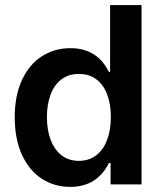

<svg xmlns="http://www.w3.org/2000/svg" viewBox="-20 -727 644 757"><path d="M38.1 -264.6Q38.1 -350.6 66.9 -412.1Q95.7 -473.6 145.5 -505.4Q195.3 -537.1 257.8 -537.1Q363.3 -537.1 409.2 -443.4H414.1V-707H538.1V0H416V-84H409.2Q362.3 9.8 256.8 9.8Q193.8 9.8 144.3 -22.7Q94.7 -55.2 66.4 -117.2Q38.1 -179.2 38.1 -264.6ZM417 -265.6Q417 -316.9 402.3 -355.2Q387.7 -393.6 359.4 -414.6Q331.1 -435.5 291 -435.5Q250.5 -435.5 222.2 -414.1Q193.8 -392.6 179.4 -354Q165 -315.4 165 -265.6Q165 -214.8 179.7 -175.8Q194.3 -136.7 222.7 -114.7Q251 -92.8 291 -92.8Q330.6 -92.8 358.9 -114.3Q387.2 -135.7 402.1 -174.8Q417 -213.9 417 -265.6Z"/></svg>

Font: WEMIX Pretendard SemiBold
Style: Regular
Weight: 600
Designer: Base glyphs from Inter by Rasmus Andersson; Hangeul glyphs from Noto Sans CJK(Source Han Sans) by Jang Soo-young and Kan
Foundry: Kil Hyung-jin
Version: Version 1.000